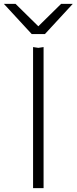

<svg xmlns="http://www.w3.org/2000/svg" viewBox="-90 -802 394 987"><path d="M80 -560 107 -556 134 -560V165H80ZM141 -627H73L-70 -782H-10L115 -659H99L224 -782H284Z"/></svg>

Font: Unbounded ExtraLight
Style: Regular
Weight: 250
Designer: Luke Prowse, Jean-Baptiste Morizot, Fátima Lázaro, Florian Runge
Foundry: NaN
Version: Version 1.701;gftools[0.9.28.dev5+ged2979d]